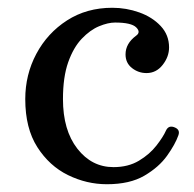

<svg xmlns="http://www.w3.org/2000/svg" viewBox="-20 -462 500 494"><path d="M255 12Q203 12 155 -11.5Q107 -35 76 -83.5Q45 -132 45 -207Q45 -270 73.5 -323.5Q102 -377 152.5 -409.5Q203 -442 269 -442Q305 -442 338.5 -430Q372 -418 393.5 -395Q415 -372 415 -340Q415 -316 398.5 -295Q382 -274 357 -274Q336 -274 319.5 -287Q303 -300 303 -322Q303 -350 330 -370Q343 -379 330.5 -391.5Q318 -404 276 -404Q258 -404 235 -394.5Q212 -385 190.5 -362.5Q169 -340 155.5 -302Q142 -264 142 -207Q142 -127 179 -79.5Q216 -32 272 -32Q310 -32 337.5 -48.5Q365 -65 382.5 -87.5Q400 -110 407 -126Q414 -141 430 -134Q444 -128 439 -114Q431 -91 410 -61.5Q389 -32 351.5 -10Q314 12 255 12Z"/></svg>

Font: TsukuhouMincho
Style: Regular
Weight: 400
Designer: Iose
Foundry: Typographish
Version: Version 1.001; ttfautohint (v1.8.3)